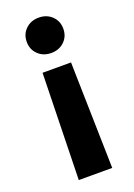

<svg xmlns="http://www.w3.org/2000/svg" viewBox="-142 -603 593 848"><g transform="rotate(-20 154.5 -179.5)"><path d="M75.7 187.5 87.4 -312.5H221.2L232.9 187.5ZM154.3 -381.3Q117.2 -381.3 92.8 -404.8Q68.4 -428.2 68.4 -464.4Q68.4 -500.5 92.8 -523.9Q117.2 -547.4 154.3 -547.4Q191.4 -547.4 215.8 -523.9Q240.2 -500.5 240.2 -464.4Q240.2 -428.2 215.8 -404.8Q191.4 -381.3 154.3 -381.3Z"/></g></svg>

Font: Inter 20pt
Style: Bold
Weight: 700
Version: Version 4.001;git-66647c0bb